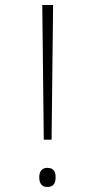

<svg xmlns="http://www.w3.org/2000/svg" viewBox="-20 -734 347 763"><path d="M154 -179H185L191 -714H148ZM136 -29C136 -7 145 9 168 9C193 9 201 -7 201 -29C201 -51 194 -67 168 -67C145 -67 136 -51 136 -29Z"/></svg>

Font: Noto Sans Gurmukhi UI Condensed ExtraLight
Style: Regular
Weight: 200
Width: 3
Designer: Jelle Bosma - Monotype Design Team
Foundry: Monotype Imaging Inc.
Version: Version 2.004